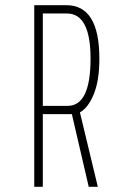

<svg xmlns="http://www.w3.org/2000/svg" viewBox="-20 -720 490 740"><path d="M322 0 257 -280H145V0H112V-700H236Q363 -700 363 -494Q363 -409 341.2 -356.5Q319.5 -304 288 -287L357 0ZM145 -668V-312H241Q329 -312 329 -494Q329 -668 238 -668Z"/></svg>

Font: League Mono Condensed Thin
Style: Regular
Weight: 100
Width: 1
Designer: Tyler Finck
Foundry: The League of Moveable Type / Tyler Finck
Version: Version 2.210